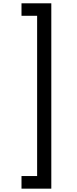

<svg xmlns="http://www.w3.org/2000/svg" viewBox="-20 -954 463 1160"><path d="M290 185.8V-934H109.9V-858.6H204.3V109.6H109.9V185.8Z"/></svg>

Font: Poppins Variable
Style: Regular
Weight: 100
Designer: Jonny Pinhorn
Foundry: Indian Type Foundry
Version: Version 6.000